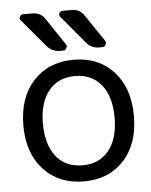

<svg xmlns="http://www.w3.org/2000/svg" viewBox="-54 -825 678 860"><g transform="rotate(-5 285.0 -395.0)"><path d="M171.9 -134.8Q213.9 -83 289.1 -83Q364.3 -83 407.2 -135.7Q450.2 -188.5 450.2 -283.7Q450.2 -378.9 407.2 -431.6Q364.3 -484.4 289.1 -484.4Q213.9 -484.4 170.9 -431.6Q127.9 -378.9 127.9 -284.2Q127.9 -189.5 171.9 -134.8ZM108.4 -85Q40 -158.2 40 -283.7Q40 -409.2 108.4 -483.4Q176.8 -557.6 289.1 -557.6Q401.4 -557.6 469.2 -483.4Q537.1 -409.2 537.1 -283.7Q537.1 -158.2 469.2 -84.5Q401.4 -10.7 289.1 -10.7Q176.8 -10.7 108.4 -85ZM408.2 -602.5Q374 -602.5 351.6 -628.9L247.1 -753.9Q240.2 -761.7 244.6 -771Q249 -780.3 259.8 -780.3H300.8Q335.9 -780.3 355.5 -752L437.5 -630.9Q440.4 -626 440.4 -621.1Q440.4 -617.2 438.5 -612.3Q433.6 -602.5 421.9 -602.5ZM232.4 -602.5Q197.3 -602.5 174.8 -628.9L69.3 -753.9Q65.4 -758.8 65.4 -763.7Q65.4 -767.6 67.4 -770.5Q71.3 -780.3 82 -780.3H125Q160.2 -780.3 179.7 -752L260.7 -630.9Q264.6 -626 264.6 -621.1Q264.6 -617.2 261.7 -612.3Q256.8 -602.5 246.1 -602.5Z"/></g></svg>

Font: Gen Jyuu GothicL Regular
Style: Regular
Weight: 400
Designer: [Source Han Sans]
Ryoko NISHIZUKA  (kana & ideographs); Paul D. Hunt (Latin, Greek & Cyrillic); Wenlong ZHANG  (bopomofo
Version: Version 1.002.20150607